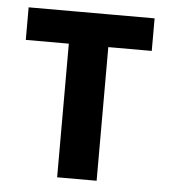

<svg xmlns="http://www.w3.org/2000/svg" viewBox="-44 -568 535 608"><g transform="rotate(5 223.5 -264.0)"><path d="M285.2 -528.3V0H159.7V-528.3ZM423.3 -528.3V-424.8H22.9V-528.3Z"/></g></svg>

Font: Roboto Condensed SemiBold
Style: Regular
Weight: 600
Designer: Christian Robertson
Foundry: Google
Version: Version 3.008; 2023